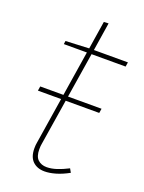

<svg xmlns="http://www.w3.org/2000/svg" viewBox="-127 -705 582 774"><g transform="rotate(20 164.5 -318.5)"><path d="M27 -291 30 -310H293L290 -291ZM265 -25Q236 -9 210 -1.5Q184 6 163 6Q131 6 112 -12.5Q93 -31 93 -68Q93 -76 93.5 -81.5Q94 -87 95 -92L161 -510L166 -503H61L63 -517L170 -522L162 -515L182 -642L202 -643L182 -515L176 -522H329L326 -503H172L181 -510L115 -95Q114 -91 113.5 -84.5Q113 -78 113 -71Q113 -40 127.5 -26.5Q142 -13 165 -13Q185 -13 208 -20.5Q231 -28 256 -41Z"/></g></svg>

Font: Bitter Thin Thin
Style: Italic
Weight: 250
Italic angle: -9°
Version: Version 2.002